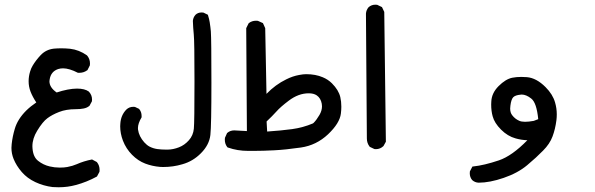

<svg xmlns="http://www.w3.org/2000/svg" viewBox="-20 -459 2540 819"><path d="M38.1 219.2Q28.8 196.3 28.8 171.9Q28.8 163.6 29.8 155.8Q33.2 123.5 43 90.8Q54.7 49.8 91.8 12.7Q110.8 -5.9 134.8 -22Q118.7 -46.4 110.4 -67.9Q102.1 -89.4 102.1 -112.3Q102.1 -133.3 108.4 -153.8Q112.3 -167.5 119.1 -178.7Q132.3 -201.2 153.3 -223.6Q175.8 -247.6 209.5 -251.5Q224.6 -252.9 241.7 -252.9Q258.8 -252.9 278.8 -251Q317.4 -246.6 351.1 -222.7Q363.8 -208 363.8 -188.5Q363.8 -185.1 363.3 -180.2L353 -159.7L351.1 -158.7Q336.9 -148.4 317.9 -148.4Q315.9 -148.4 312.5 -148.4Q275.4 -167.5 249 -167.5Q238.3 -167.5 228.5 -164.6Q197.3 -154.3 191.9 -120.6Q190.9 -116.2 190.9 -112.3Q190.9 -85.9 221.7 -64.5Q245.1 -72.3 267.6 -76.7Q290 -81.1 308.6 -81.1Q341.8 -81.1 358.9 -68.4Q372.6 -53.7 372.6 -34.7Q372.6 -31.7 372.1 -26.9L361.8 -7.8L360.4 -6.8Q352.1 0.5 337.4 3.7Q322.8 6.8 302.2 6.8Q262.2 6.8 232.2 18.6Q202.1 30.3 182.1 45.4Q162.1 60.1 138.7 98.6Q118.2 131.8 118.2 165Q118.2 169.4 118.7 174.3Q121.6 210.9 142.6 227.1Q164.6 244.6 192.4 251Q212.9 255.9 234.9 255.9Q253.9 255.9 267.1 253.4Q290 249 306.6 241.7Q337.4 228 372.6 221.2L392.6 231.9L394 233.4Q404.8 247.1 404.8 265.6Q404.8 269 404.3 273.9L393.6 293.9Q349.6 317.9 303.7 330.1Q268.6 339.8 230 339.8Q213.9 339.8 204.1 338.9Q165.5 334 130.9 317.9Q95.7 301.3 72.8 274.7Q49.8 248 38.1 219.2Z M492.7 79.6Q492.7 74.7 493.2 69.8Q495.1 32.7 519 8.3Q531.2 -3.4 548.8 -3.4Q551.8 -3.4 555.7 -2.9L573.2 5.4L574.2 6.8Q584 18.6 584 35.6Q584 37.6 584 41.5Q568.4 67.4 568.4 87.4Q568.4 90.8 568.8 94.2Q572.8 122.6 595.2 147.9Q606.4 160.2 617.2 166Q633.3 174.3 650.9 176.8Q668.5 179.2 689 179.2Q692.4 179.2 695.8 179.2Q719.2 178.7 743.2 169.4Q767.1 160.2 785.6 139.4Q804.2 118.7 806.9 89.8Q809.6 61 809.6 -111.3Q809.6 -283.7 806.6 -311.5Q803.7 -340.3 802.7 -370.1Q804.2 -385.3 814 -396Q824.2 -405.8 839.8 -405.8Q843.3 -405.8 847.7 -405.3L866.7 -396Q872.6 -377 874.5 -364.3Q877.9 -342.8 879.4 -325.2Q881.8 -290.5 881.8 -106.9Q881.8 76.7 877.4 116.7Q872.6 159.2 836.9 194.8Q803.2 229 757.8 241.7Q718.8 253.4 675.8 253.4Q667 253.4 662.6 252.9Q628.9 250 599.6 238.8Q568.8 227.1 543.2 201.2Q517.6 175.3 504.4 141.1Q492.7 110.4 492.7 79.6Z M1255.9 -139.2Q1272.9 -142.6 1286.1 -142.6Q1326.2 -142.6 1356.9 -129.4Q1379.4 -120.1 1396 -103.5Q1424.3 -75.2 1431.6 -44.9Q1436 -25.9 1436 -3.9Q1436 9.8 1434.1 25.4Q1429.2 66.4 1379.4 113.8Q1329.6 160.6 1263.9 170.2Q1198.2 179.7 1149.9 182.1Q1101.6 184.6 1063.5 184.6Q1050.3 184.6 1038.1 184.6Q992.7 184.6 952.6 170.4L950.2 169.4L948.7 167.5Q939 154.3 939 137.2Q939 133.8 939.5 128.9L948.7 108.4L950.2 107.4Q961.9 97.2 979.5 97.2L1033.2 100.1L1030.3 -338.9L1040.5 -359.4L1042 -360.8Q1054.7 -370.6 1072.3 -370.6Q1075.2 -370.6 1080.1 -370.1L1101.6 -360.4L1111.3 -338.9L1116.7 -58.6Q1154.8 -98.1 1201.2 -120.6Q1228.5 -134.3 1255.9 -139.2ZM1353.5 -5.4Q1353.5 -11.2 1352.5 -16.6Q1348.1 -40.5 1331.1 -52.2Q1318.4 -61 1296.9 -61Q1252.9 -61 1211.4 -29.3Q1176.3 -2.9 1158.7 17.1Q1141.1 36.6 1117.2 59.1L1119.6 102.1Q1179.2 98.1 1225.8 91.8Q1272.5 85.4 1314.9 67.4L1318.4 64.5Q1330.1 52.7 1342.8 31.2Q1353.5 12.7 1353.5 -5.4Z M1581.1 -439Q1584.5 -439 1588.9 -438.5L1609.4 -428.7L1619.1 -408.2L1626 145.5L1615.7 164.1Q1601.6 177.2 1584 177.2Q1581.1 177.2 1577.1 176.8L1557.6 167.5L1556.2 166Q1544.9 150.9 1544.9 131.8L1541 -400.9Q1542 -416 1552.2 -428.2Q1564.5 -439 1581.1 -439Z M1983.9 280.3Q1983.9 276.9 1984.4 272L1995.1 251.5L1999 251Q2045.4 246.1 2107.9 225.1Q2164.1 206.1 2229.5 139.2Q2203.1 138.2 2179.2 131.3Q2145.5 122.1 2117.2 93.8Q2088.9 65.4 2081.5 37.1Q2075.2 14.6 2075.2 -13.2Q2075.2 -19 2075.7 -25.4Q2077.1 -62 2106.9 -91.8Q2136.7 -121.6 2165 -127.4Q2182.6 -130.9 2203.6 -130.9Q2215.3 -130.9 2227.5 -129.9Q2268.1 -126.5 2307.1 -87.4Q2337.9 -56.6 2347.7 -22Q2355 2.9 2355 28.8Q2355 41.5 2353.5 53.7Q2348.6 91.8 2336.9 123Q2325.2 154.8 2296.4 183.6Q2269 211.9 2228.8 245.6Q2188.5 279.3 2128.4 299.8Q2068.8 320.3 2021.5 320.3H2021Q2005.4 319.3 1994.1 309.1Q1983.9 296.9 1983.9 280.3ZM2205.1 -55.7Q2202.6 -55.7 2200.7 -55.2Q2178.2 -53.2 2169.4 -44.4Q2160.6 -35.6 2157.2 -8.3Q2156.2 -2 2156.2 3.9Q2156.2 22 2165 32.7Q2176.8 48.3 2194.8 56.2Q2204.1 60.5 2219.7 60.5Q2235.4 60.5 2256.8 56.6L2275.9 49.3Q2269 -21 2246.1 -38.6Q2224.6 -55.7 2205.1 -55.7Z"/></svg>

Font: Bakudai
Style: Bold
Weight: 700
Version: Version 1.48